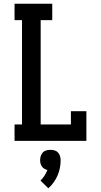

<svg xmlns="http://www.w3.org/2000/svg" viewBox="-20 -755 540 1029"><path d="M58 0V-88H98V-647H58V-735H260V-647H198V-88H360V-159H443V0ZM239 254 197 213Q209 201 218.5 186.5Q228 172 234 156Q225 154 217 149Q209 144 204 136.5Q199 129 197 120.5Q195 112 195 103Q195 92 198.5 81Q202 70 209.5 62Q217 54 228 51Q239 48 250 48Q261 48 272 51Q283 54 290.5 62Q298 70 301.5 81Q305 92 305 103Q305 124 301 145Q297 166 288.5 185.5Q280 205 267.5 222.5Q255 240 239 254Z"/></svg>

Font: Iosevka Slab Semibold
Style: Regular
Weight: 600
Monospace: yes
Designer: Belleve Invis
Foundry: Belleve Invis
Version: Version 11.1.1; ttfautohint (v1.8.3)